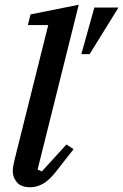

<svg xmlns="http://www.w3.org/2000/svg" viewBox="-20 -780 521 812"><path d="M109 12Q69 12 51.5 -9Q34 -30 34 -56Q34 -67 36.5 -81Q39 -95 42 -106L184 -674H98L109 -719L313 -760L139 -63L157 -55L261 -169L291 -149L226 -66Q191 -19 163 -3.5Q135 12 109 12ZM379 -748H481L359 -551H324Z"/></svg>

Font: IBM Plex Serif Medium
Style: Italic
Weight: 500
Italic angle: -14°
Designer: Mike Abbink, Paul van der Laan, Pieter van Rosmalen
Foundry: Bold Monday
Version: Version 2.5